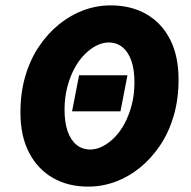

<svg xmlns="http://www.w3.org/2000/svg" viewBox="-20 -682 710 714"><path d="M248 -268 274 -402H454L428 -268ZM308 12Q233 12 176.5 -20.5Q120 -53 88 -114.5Q56 -176 56 -264Q56 -337 74 -398.5Q92 -460 124.5 -508.5Q157 -557 199.5 -591.5Q242 -626 291 -644Q340 -662 392 -662Q467 -662 524 -629.5Q581 -597 612.5 -535.5Q644 -474 644 -386Q644 -313 626 -251.5Q608 -190 575.5 -141.5Q543 -93 500.5 -58.5Q458 -24 409 -6Q360 12 308 12ZM316 -126Q338 -126 361 -137.5Q384 -149 405.5 -170.5Q427 -192 443.5 -223Q460 -254 470 -292.5Q480 -331 480 -376Q480 -423 468.5 -456Q457 -489 435.5 -506.5Q414 -524 384 -524Q362 -524 339 -512.5Q316 -501 294.5 -479.5Q273 -458 256.5 -427Q240 -396 230 -357.5Q220 -319 220 -274Q220 -227 231.5 -194Q243 -161 264.5 -143.5Q286 -126 316 -126Z"/></svg>

Font: Source Sans 3 Black
Style: Italic
Weight: 900
Italic angle: -11°
Designer: Paul D. Hunt
Foundry: Adobe
Version: Version 3.052;hotconv 1.1.0;makeotfexe 2.6.0